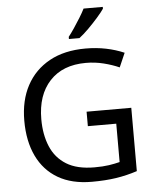

<svg xmlns="http://www.w3.org/2000/svg" viewBox="-62 -996 852 1057"><g transform="rotate(-5 364.0 -467.0)"><path d="M407 -377H654V-27Q596 -8 537 1Q478 10 403 10Q292 10 216 -34.5Q140 -79 100.5 -161.5Q61 -244 61 -357Q61 -469 105 -551Q149 -633 231.5 -678.5Q314 -724 431 -724Q491 -724 544.5 -713Q598 -702 644 -682L610 -604Q572 -621 524.5 -633Q477 -645 426 -645Q298 -645 226.5 -568Q155 -491 155 -357Q155 -272 182.5 -206.5Q210 -141 269 -104.5Q328 -68 424 -68Q471 -68 504 -73Q537 -78 564 -85V-297H407ZM546 -934Q534 -916 509 -887.5Q484 -859 455.5 -830.5Q427 -802 403 -784H345V-796Q360 -815 377.5 -841Q395 -867 412 -894.5Q429 -922 440 -944H546Z"/></g></svg>

Font: TSCustom
Style: Regular
Weight: 400
Designer: Monotype Design Team
Foundry: Monotype Imaging Inc.
Version: Version 2.004; ttfautohint (v1.8.3) -l 8 -r 50 -G 200 -x 14 